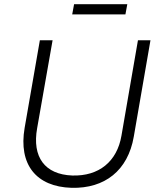

<svg xmlns="http://www.w3.org/2000/svg" viewBox="-20 -893 758 920"><path d="M323 7C482 11 593 -76 621 -238L701 -700H641L562 -243C541 -119 454 -48 326 -52C195 -57 133 -140 158 -279L232 -700H171L98 -280C68 -105 153 2 323 7ZM326 -824H581L590 -873H335Z"/></svg>

Font: Fixel Display Light
Style: Italic
Weight: 300
Italic angle: -10°
Designer: AlfaBravo + MacPaw
Foundry: Kyrylo Tkachov, Marchela Mozhyna, Serhii Makarenko, Maria Weinstein, Zakhar Kryvoshyya
Version: Version 1.210;Glyphs 3.2 (3217)